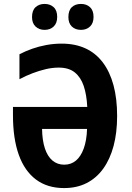

<svg xmlns="http://www.w3.org/2000/svg" viewBox="-20 -947 670 977"><path d="M279 -603Q246 -603 212.5 -595Q179 -587 146 -574.5Q113 -562 79 -544V-671Q110 -687 144 -699Q178 -711 216 -718Q254 -725 294 -725Q362 -725 414.5 -701Q467 -677 503 -629.5Q539 -582 557.5 -513.5Q576 -445 576 -357Q576 -272 558 -204.5Q540 -137 505.5 -89Q471 -41 421 -15.5Q371 10 306 10Q221 10 163 -33.5Q105 -77 75.5 -159.5Q46 -242 46 -361V-403H424Q421 -465 406 -509.5Q391 -554 360.5 -578.5Q330 -603 279 -603ZM307 -109Q341 -109 366 -129.5Q391 -150 406 -191Q421 -232 423 -291H194Q195 -232 208.5 -191.5Q222 -151 247 -130Q272 -109 307 -109ZM143 -860Q143 -894 161 -910.5Q179 -927 207 -927Q235 -927 253 -910.5Q271 -894 271 -861Q271 -829 253 -812Q235 -795 207 -795Q179 -795 161 -812Q143 -829 143 -860ZM328 -860Q328 -894 345.5 -910.5Q363 -927 392 -927Q420 -927 438 -910.5Q456 -894 456 -861Q456 -829 438 -812Q420 -795 392 -795Q363 -795 345.5 -812Q328 -829 328 -860Z"/></svg>

Font: Noto Sans Display Condensed
Style: Bold
Weight: 700
Width: 3
Designer: Monotype Design Team
Foundry: Monotype Imaging Inc.
Version: Version 2.003